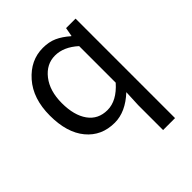

<svg xmlns="http://www.w3.org/2000/svg" viewBox="-196 -618 943 943"><g transform="rotate(-45 275.0 -146.5)"><path d="M390.1 -377.9Q333.5 -429.2 273.4 -429.2Q213.4 -429.2 172.6 -377Q131.8 -324.7 131.8 -240Q131.8 -155.3 167 -106.2Q202.1 -57.1 266.6 -57.1Q331.1 -57.1 390.1 -124ZM257.8 -498Q299.8 -498 331.8 -483.6Q363.8 -469.2 397 -439.9H398.9L407.2 -485.8H473.1V205.1H390.1V32.2L394 -54.2Q322.8 12.2 248 12.2Q156.2 12.2 101.6 -54Q46.9 -120.1 46.9 -238Q46.9 -356 109.4 -427Q171.9 -498 257.8 -498Z"/></g></svg>

Font: SourceSansPro-Regular
Style: Regular
Weight: 400
Designer: Paul D. Hunt
Foundry: Adobe Systems Incorporated
Version: Version 1.050;PS Version 1.000;hotconv 1.0.70;makeotf.lib2.5